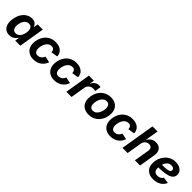

<svg xmlns="http://www.w3.org/2000/svg" viewBox="385 -2276 3835 3835"><g transform="rotate(45 2302.0 -358.5)"><path d="M215.4 9.1Q152.8 9.1 107.7 -23.5Q62.6 -56 43.6 -118.8Q24.5 -181.6 39.4 -272.2Q55.1 -365.7 95.7 -428Q136.3 -490.2 192 -521.5Q247.7 -552.7 308.2 -552.7Q354.4 -552.7 382.6 -537.2Q410.8 -521.8 425.9 -498.9Q441.1 -476 447.4 -454H452.4L467.3 -545.9H613.4L523.1 0H378.9L393.1 -87.4H386.2Q372.2 -64.9 349.1 -42.8Q326 -20.6 293 -5.7Q260 9.1 215.4 9.1ZM280.4 -108.3Q318.1 -108.3 347.6 -129Q377.1 -149.7 396.9 -186.6Q416.8 -223.5 424.7 -272.7Q433.1 -322.4 425.5 -358.9Q417.8 -395.4 394.9 -415.4Q372 -435.4 334.3 -435.4Q295.8 -435.4 266.1 -414.5Q236.4 -393.6 217.1 -357Q197.7 -320.4 189.7 -272.7Q182 -224.8 189.3 -187.5Q196.5 -150.3 219.4 -129.3Q242.3 -108.3 280.4 -108.3Z M898.4 10.7Q825.9 10.7 774.1 -17.8Q722.2 -46.4 694.5 -98Q666.7 -149.6 666.7 -218.8Q666.7 -281.9 686.6 -341.6Q706.5 -401.3 745.5 -449Q784.5 -496.7 842.2 -524.7Q900 -552.7 975.7 -552.7Q1024.9 -552.7 1065 -540Q1105.1 -527.3 1134.1 -503.4Q1163.1 -479.6 1179.1 -445.8Q1195 -412.1 1195.9 -370.1L1056.4 -346.9Q1055.3 -368.1 1050.1 -384.8Q1044.9 -401.5 1035 -413.3Q1025.1 -425.1 1010.1 -431.3Q995.1 -437.5 974.2 -437.5Q932.9 -437.5 902.6 -416.5Q872.3 -395.6 852.6 -361.8Q832.9 -327.9 823.4 -289.1Q814 -250.2 814 -214.2Q814 -181.6 823.2 -156.7Q832.5 -131.8 852.2 -118.2Q872 -104.6 903 -104.6Q924.7 -104.6 944.8 -111.4Q964.8 -118.1 981.7 -130.7Q998.6 -143.3 1011.7 -161.2Q1024.9 -179.1 1032.8 -201L1165 -173.8Q1150.3 -130.8 1125.1 -96.8Q1100 -62.8 1065.8 -38.8Q1031.5 -14.8 989.4 -2.1Q947.2 10.7 898.4 10.7Z M1486.3 10.7Q1413.8 10.7 1362 -17.8Q1310.1 -46.4 1282.4 -98Q1254.6 -149.6 1254.6 -218.8Q1254.6 -281.9 1274.5 -341.6Q1294.4 -401.3 1333.4 -449Q1372.4 -496.7 1430.1 -524.7Q1487.9 -552.7 1563.6 -552.7Q1612.8 -552.7 1652.9 -540Q1693 -527.3 1722 -503.4Q1751 -479.6 1767 -445.8Q1782.9 -412.1 1783.8 -370.1L1644.3 -346.9Q1643.2 -368.1 1638 -384.8Q1632.8 -401.5 1622.9 -413.3Q1612.9 -425.1 1598 -431.3Q1583 -437.5 1562.1 -437.5Q1520.8 -437.5 1490.5 -416.5Q1460.2 -395.6 1440.5 -361.8Q1420.8 -327.9 1411.3 -289.1Q1401.8 -250.2 1401.8 -214.2Q1401.8 -181.6 1411.1 -156.7Q1420.3 -131.8 1440.1 -118.2Q1459.9 -104.6 1490.9 -104.6Q1512.6 -104.6 1532.6 -111.4Q1552.6 -118.1 1569.6 -130.7Q1586.5 -143.3 1599.6 -161.2Q1612.7 -179.1 1620.7 -201L1752.9 -173.8Q1738.2 -130.8 1713 -96.8Q1687.9 -62.8 1653.7 -38.8Q1619.4 -14.8 1577.3 -2.1Q1535.1 10.7 1486.3 10.7Z M1824.1 0 1914.4 -545.9H2056.3L2040.8 -450.8H2046.7Q2069.8 -501.3 2109.4 -527.2Q2149.1 -553.2 2195 -553.2Q2206.3 -553.2 2219.1 -551.9Q2231.9 -550.6 2241.6 -548.3L2219.8 -417.5Q2209.7 -420.8 2191.5 -422.9Q2173.3 -425 2157.8 -425Q2124.2 -425 2095.3 -410.5Q2066.3 -396 2047 -370.3Q2027.7 -344.6 2021.9 -310.7L1970.5 0Z M2457.8 10.7Q2383.9 10.7 2332.1 -17.6Q2280.3 -45.8 2252.9 -97.2Q2225.6 -148.5 2225.6 -217.2Q2225.6 -283 2246.5 -343.2Q2267.4 -403.4 2307.3 -450.7Q2347.2 -498 2404.6 -525.4Q2461.9 -552.7 2535 -552.7Q2608.6 -552.7 2660.5 -524.6Q2712.5 -496.5 2739.8 -445.1Q2767.2 -393.8 2767.2 -324.6Q2767.2 -258.7 2746.4 -198.5Q2725.6 -138.2 2685.6 -91.1Q2645.6 -43.9 2588.3 -16.6Q2530.9 10.7 2457.8 10.7ZM2462.9 -104.6Q2503.7 -104.6 2533.5 -126.5Q2563.2 -148.3 2582.4 -182.7Q2601.5 -217.1 2610.8 -256Q2620 -294.9 2620 -328.7Q2620 -361.5 2610 -385.9Q2599.9 -410.3 2580 -423.9Q2560.1 -437.5 2529.7 -437.5Q2488.8 -437.5 2459.1 -415.9Q2429.3 -394.3 2410.1 -360.1Q2391 -325.8 2381.7 -287.1Q2372.5 -248.3 2372.5 -214Q2372.5 -165.1 2395 -134.9Q2417.6 -104.6 2462.9 -104.6Z M3071.3 10.7Q2998.8 10.7 2946.9 -17.8Q2895.1 -46.4 2867.3 -98Q2839.6 -149.6 2839.6 -218.8Q2839.6 -281.9 2859.5 -341.6Q2879.3 -401.3 2918.3 -449Q2957.3 -496.7 3015.1 -524.7Q3072.8 -552.7 3148.5 -552.7Q3197.8 -552.7 3237.8 -540Q3277.9 -527.3 3307 -503.4Q3336 -479.6 3351.9 -445.8Q3367.9 -412.1 3368.8 -370.1L3229.3 -346.9Q3228.2 -368.1 3222.9 -384.8Q3217.7 -401.5 3207.8 -413.3Q3197.9 -425.1 3182.9 -431.3Q3167.9 -437.5 3147.1 -437.5Q3105.7 -437.5 3075.4 -416.5Q3045.1 -395.6 3025.5 -361.8Q3005.8 -327.9 2996.3 -289.1Q2986.8 -250.2 2986.8 -214.2Q2986.8 -181.6 2996.1 -156.7Q3005.3 -131.8 3025.1 -118.2Q3044.9 -104.6 3075.9 -104.6Q3097.6 -104.6 3117.6 -111.4Q3137.6 -118.1 3154.5 -130.7Q3171.5 -143.3 3184.6 -161.2Q3197.7 -179.1 3205.7 -201L3337.9 -173.8Q3323.1 -130.8 3298 -96.8Q3272.9 -62.8 3238.6 -38.8Q3204.4 -14.8 3162.2 -2.1Q3120.1 10.7 3071.3 10.7Z M3607.4 -316.1 3555 0H3408.6L3529.2 -727.5H3673L3620.2 -409.6H3608.2Q3630.4 -455.6 3658.5 -487.5Q3686.5 -519.3 3722.4 -536Q3758.3 -552.7 3803.8 -552.7Q3860.6 -552.7 3900.3 -528.1Q3940 -503.4 3957.4 -457.3Q3974.8 -411.3 3964.1 -347.2L3906.5 0H3759.8L3813.3 -321.7Q3822 -373 3800.1 -401.7Q3778.2 -430.4 3732.1 -430.4Q3701.4 -430.4 3675.2 -416.9Q3649.1 -403.3 3631.2 -378Q3613.3 -352.6 3607.4 -316.1Z M4283.6 11.7Q4210.9 11.7 4158.2 -14.9Q4105.5 -41.5 4077.1 -91.4Q4048.7 -141.2 4048.7 -210.9Q4048.7 -280 4071.5 -342.1Q4094.4 -404.1 4136.3 -451.9Q4178.2 -499.8 4235.7 -527.4Q4293.3 -555 4362.7 -555Q4420.4 -555 4466.1 -535.9Q4511.7 -516.8 4538.1 -481.2Q4564.4 -445.7 4564.4 -396Q4564.4 -345.1 4534.7 -312.3Q4504.9 -279.4 4446.8 -261Q4388.7 -242.6 4303.7 -235.3Q4218.7 -228 4108.2 -228L4123.3 -316.6Q4216.9 -316.6 4276.6 -319.7Q4336.2 -322.9 4369.2 -331Q4402.3 -339.1 4415.3 -353.2Q4428.3 -367.2 4428.3 -388.8Q4428.3 -414.7 4406.7 -429.7Q4385 -444.7 4347.5 -444.7Q4299.7 -444.7 4269 -419.9Q4238.2 -395.2 4221 -357.5Q4203.9 -319.8 4196.9 -279.7Q4189.9 -239.5 4189.9 -208.5Q4189.9 -177.4 4199.5 -152.4Q4209.1 -127.5 4232 -113Q4255 -98.6 4294.2 -98.6Q4336.2 -98.6 4368.1 -115.9Q4400 -133.2 4413.9 -164.1L4545.6 -146.7Q4518.7 -75.1 4449.2 -31.7Q4379.6 11.7 4283.6 11.7Z"/></g></svg>

Font: Inter
Style: Italic
Weight: 400
Italic angle: -9.3988°
Designer: Rasmus Andersson
Foundry: rsms
Version: Version 4.001;git-66647c0bb